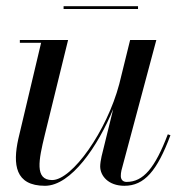

<svg xmlns="http://www.w3.org/2000/svg" viewBox="-20 -589 608 619"><path d="M185 -569V-560H425V-569ZM199.5 -460H44V-451H112.5L39 -141C21 -59 28.5 10 125 10C209.5 10 296.5 -119 345 -237.5L307.5 -85C305 -74.5 303 -60.5 303 -52.5C303 -22.5 329 10 381 10C445.5 10 486.5 -38 529.5 -153L521 -156C479.5 -47 442 -2.5 388 -2.5C375.5 -2.5 369.5 -11 369.5 -21.5C369.5 -26.5 370 -33.5 371.5 -39.5L484 -460H399.5L364.5 -318C324.5 -167 213 -8.5 148 -8.5C91 -8.5 105 -74 124 -152.5Z"/></svg>

Font: Bodoni* 24pt
Style: Italic
Weight: 400
Italic angle: -13°
Version: Version 2.3